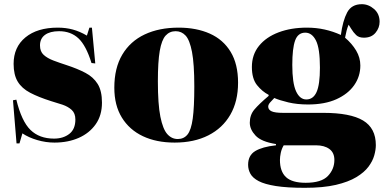

<svg xmlns="http://www.w3.org/2000/svg" viewBox="-20 -667 1833 917"><path d="M59 18 42 -188 58 -191Q83 -88 125.5 -46.5Q168 -5 238 -5Q282 -5 311 -27.5Q340 -50 340 -96Q340 -126 322.5 -142Q305 -158 278.5 -167Q252 -176 224 -184Q164 -203 124 -224Q84 -245 64.5 -277.5Q45 -310 45 -362Q45 -442 101.5 -488.5Q158 -535 256 -535Q294 -535 327.5 -526Q361 -517 395 -497L407 -535H419L435 -364L417 -366Q391 -450 354.5 -484Q318 -518 262 -518Q219 -518 195 -500.5Q171 -483 171 -450Q171 -421 188.5 -405Q206 -389 235 -378Q264 -367 298 -356Q350 -339 388 -319Q426 -299 446.5 -266Q467 -233 467 -177Q467 -116 437 -73.5Q407 -31 356 -8.5Q305 14 240 14Q199 14 158 2Q117 -10 87 -30L73 18Z M814 14Q727 14 662.5 -16.5Q598 -47 562 -105.5Q526 -164 526 -248Q526 -342 564 -406Q602 -470 671 -502.5Q740 -535 833 -535Q918 -535 982 -506.5Q1046 -478 1081.5 -419.5Q1117 -361 1117 -272Q1117 -183 1080 -119Q1043 -55 975 -20.5Q907 14 814 14ZM829 -3Q858 -3 875.5 -24.5Q893 -46 900.5 -100.5Q908 -155 908 -254Q908 -362 897 -419Q886 -476 866.5 -497Q847 -518 819 -518Q790 -518 771 -497Q752 -476 743 -424Q734 -372 734 -279Q734 -169 746 -109.5Q758 -50 779 -26.5Q800 -3 829 -3Z M1436 230Q1351 230 1297.5 221.5Q1244 213 1215.5 198Q1187 183 1176 163Q1165 143 1165 120Q1165 75 1199 54.5Q1233 34 1298 27V21Q1228 10 1200.5 -19.5Q1173 -49 1173 -81Q1173 -118 1195 -144Q1217 -170 1263 -209V-214Q1232 -230 1207.5 -260.5Q1183 -291 1183 -347Q1183 -406 1217 -448Q1251 -490 1310.5 -512.5Q1370 -535 1446 -535Q1490 -535 1530.5 -526Q1571 -517 1608 -500Q1617 -568 1638 -607.5Q1659 -647 1708 -647Q1740 -647 1766.5 -624Q1793 -601 1793 -563Q1793 -534 1773.5 -510.5Q1754 -487 1718 -487Q1694 -487 1681 -499.5Q1668 -512 1657 -530L1645 -549Q1639 -535 1635.5 -521Q1632 -507 1628 -487Q1661 -459 1681 -425.5Q1701 -392 1701 -354Q1701 -302 1671.5 -260Q1642 -218 1586.5 -193Q1531 -168 1451 -168Q1399 -168 1357 -178Q1315 -188 1290 -199Q1278 -187 1269.5 -177Q1261 -167 1261 -158Q1261 -143 1277 -135.5Q1293 -128 1332 -128H1524Q1653 -128 1714 -91.5Q1775 -55 1775 26Q1775 48 1767.5 75Q1760 102 1740 129Q1720 156 1682 179Q1644 202 1584 216Q1524 230 1436 230ZM1443 -192Q1476 -192 1492 -227.5Q1508 -263 1508 -344Q1508 -436 1489 -473.5Q1470 -511 1438 -511Q1403 -511 1389.5 -473.5Q1376 -436 1376 -357Q1376 -270 1394 -231Q1412 -192 1443 -192ZM1440 206Q1515 206 1546 173.5Q1577 141 1577 97Q1577 62 1553 44.5Q1529 27 1489 27H1335Q1325 44 1321 63Q1317 82 1317 97Q1317 152 1346 179Q1375 206 1440 206Z"/></svg>

Font: Literata 72pt ExtraBold
Style: Regular
Weight: 800
Designer: Latin by Veronika Burian and Jose Scaglione. Greek by Irene Vlachou. Cyrillic by Vera Evstafieva.
Foundry: TypeTogether
Version: Version 3.002